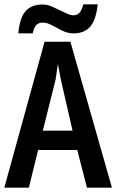

<svg xmlns="http://www.w3.org/2000/svg" viewBox="-20 -888 540 892"><path d="M307 -694 500 -16H384L339 -191H157L114 -16H0L187 -694ZM317 -281 263 -517 249 -591 238 -517 179 -281ZM65 -733Q72 -807 99.5 -837Q127 -867 177 -867Q200 -867 220.5 -858Q241 -849 261 -839Q278 -831 293 -824Q308 -817 322 -817Q338 -817 349 -828.5Q360 -840 367 -868H434Q426 -794 398.5 -763.5Q371 -733 322 -733Q300 -733 281 -740.5Q262 -748 244 -759Q227 -768 211 -775.5Q195 -783 177 -783Q160 -783 149 -772Q138 -761 132 -733Z"/></svg>

Font: D2Coding
Style: Bold
Weight: 700
Monospace: yes
Designer: Yong-Rak Park; Jeong-Hwan Yoon; Sang-Min Lee;
Foundry: NHN Corporation
Version: Version 1.3.2; Build 20180524